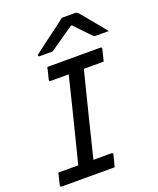

<svg xmlns="http://www.w3.org/2000/svg" viewBox="-169 -1046 941 1146"><g transform="rotate(-20 301.0 -473.0)"><path d="M357 0H20Q15 0 13 -3.5Q11 -7 12 -11Q17 -30 21.5 -48Q26 -66 30 -85H157Q160 -98 163.5 -112Q167 -126 170 -138Q200 -256 230 -376Q260 -496 289 -615H174Q168 -615 166.5 -618.5Q165 -622 166 -626Q171 -645 175.5 -663Q180 -681 184 -700H521Q533 -700 529 -689Q525 -670 520.5 -652Q516 -634 511 -615H385Q383 -605 380 -594.5Q377 -584 375 -575Q344 -453 313.5 -330Q283 -207 253 -85H367Q378 -85 376 -74Q372 -56 367 -37.5Q362 -19 357 0ZM366 -946H451Q458 -946 463 -942.5Q468 -939 480 -925Q489 -914 510 -888.5Q531 -863 556 -832.5Q581 -802 602 -776H526Q514 -776 510 -778Q506 -780 499 -787Q486 -800 463 -824Q440 -848 407 -883Q404 -883 400 -883Q350 -849 312.5 -822.5Q275 -796 245 -776H165Q153 -776 155 -783Q156 -787 161 -791.5Q166 -796 185 -810Q201 -822 225 -840Q249 -858 276 -878Q303 -898 327 -916Q351 -934 366 -946Z"/></g></svg>

Font: Recursive Sn Lnr St
Style: Italic
Weight: 400
Italic angle: -15°
Version: Version 1.079;hotconv 1.0.112;makeotfexe 2.5.65598; ttfautoh